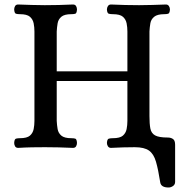

<svg xmlns="http://www.w3.org/2000/svg" viewBox="-20 -654 817 853"><path d="M61 3Q51 3 47 -4Q43 -11 43 -19Q44 -36 51 -38Q58 -40 68 -40Q100 -40 113 -51.5Q126 -63 129.5 -80.5Q133 -98 133 -117V-514Q133 -533 129.5 -550.5Q126 -568 113 -579.5Q100 -591 68 -591Q58 -591 51 -593Q44 -595 43 -612Q43 -620 47 -627Q51 -634 61 -634Q93 -633 121 -632Q149 -631 179 -631Q240 -631 304 -634Q314 -634 318 -627Q322 -620 322 -612Q321 -595 314.5 -593Q308 -591 297 -591Q266 -591 252.5 -579.5Q239 -568 236 -550.5Q233 -533 232 -514V-337H546V-514Q546 -533 542.5 -550.5Q539 -568 526 -579.5Q513 -591 481 -591Q471 -591 463.5 -593Q456 -595 455 -612Q455 -620 459.5 -627Q464 -634 473 -634Q538 -631 598 -631Q628 -631 656.5 -632Q685 -633 717 -634Q726 -634 730.5 -627Q735 -620 735 -612Q734 -595 727 -593Q720 -591 710 -591Q679 -591 665 -579.5Q651 -568 648 -550.5Q645 -533 644 -514V-138Q644 -104 648 -83Q652 -62 669 -52.5Q686 -43 725 -43Q739 -43 748.5 -36.5Q758 -30 758 -11V154Q758 166 748.5 172.5Q739 179 729 179Q696 179 692 157Q683 99 673 64.5Q663 30 642 15Q621 0 579 0Q528 0 473 3Q464 3 459.5 -4Q455 -11 455 -19Q456 -36 463.5 -38Q471 -40 481 -40Q513 -40 526 -51.5Q539 -63 542.5 -80.5Q546 -98 546 -117V-294H232V-117Q233 -98 236 -80.5Q239 -63 252.5 -51.5Q266 -40 297 -40Q308 -40 314.5 -38Q321 -36 322 -19Q322 -11 318 -4Q314 3 304 3Q240 0 180 0Q150 0 121.5 0.5Q93 1 61 3Z"/></svg>

Font: Alice
Style: Regular
Weight: 400
Designer: Ksenia Yerulevich
Foundry: Cyreal (http://www.cyreal.org/)
Version: Version 2.003; ttfautohint (v1.8.3)